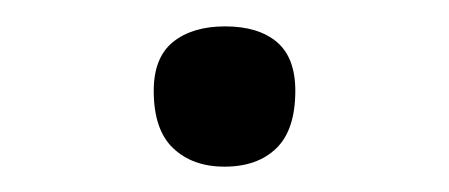

<svg xmlns="http://www.w3.org/2000/svg" viewBox="-20 -423 344 147"><path d="M151.9 -295.4Q177.2 -295.4 191.7 -309.6Q206.1 -323.7 206.1 -353.5Q206.1 -378.9 191.9 -390.9Q177.7 -402.8 152.3 -402.8Q127.4 -402.8 112.5 -390.9Q97.7 -378.9 97.7 -353.5Q97.7 -323.7 112.5 -309.6Q127.4 -295.4 151.9 -295.4Z"/></svg>

Font: Pinar-VF-FD
Style: Regular
Weight: 300
Designer: Amin Abedi
Version: Version 3.0